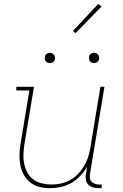

<svg xmlns="http://www.w3.org/2000/svg" viewBox="-20 -972 640 1000"><path d="M241 8Q212 8 185.5 1.5Q159 -5 138 -21.5Q117 -38 104 -61.5Q91 -85 86 -111.5Q81 -138 81.5 -166.5Q82 -195 87 -223L133 -501H65V-520H157L107 -220Q103 -194 102 -168.5Q101 -143 106 -119Q111 -95 122.5 -73.5Q134 -52 153.5 -37.5Q173 -23 197.5 -17Q222 -11 248 -11Q272 -11 296 -16Q320 -21 343 -33Q366 -45 384.5 -64Q403 -83 416.5 -105Q430 -127 438 -151Q446 -175 450 -199L503 -520H524L449 -68Q447 -57 448 -45.5Q449 -34 456.5 -26Q464 -18 474.5 -14.5Q485 -11 497 -11H510L509 8H493Q477 8 463 3.5Q449 -1 439 -11.5Q429 -22 427 -37.5Q425 -53 428 -68L434 -105Q420 -79 398.5 -56.5Q377 -34 351 -19Q325 -4 296.5 2Q268 8 241 8ZM469 -644Q463 -644 457.5 -646Q452 -648 448.5 -653Q445 -658 444 -664Q443 -670 444 -676Q444 -681 446.5 -685Q449 -689 453 -691.5Q457 -694 461 -695.5Q465 -697 470 -697Q476 -697 481.5 -694.5Q487 -692 491 -687Q495 -682 496 -676Q497 -670 496 -664Q495 -659 492.5 -655Q490 -651 486.5 -648.5Q483 -646 478.5 -645Q474 -644 469 -644ZM239 -644Q233 -644 227.5 -646Q222 -648 218.5 -653Q215 -658 214 -664Q213 -670 214 -676Q214 -681 216.5 -685Q219 -689 223 -691.5Q227 -694 231 -695.5Q235 -697 240 -697Q246 -697 251.5 -694.5Q257 -692 261 -687Q265 -682 266 -676Q267 -670 266 -664Q265 -659 262.5 -655Q260 -651 256.5 -648.5Q253 -646 248.5 -645Q244 -644 239 -644ZM373 -799 360 -811 492 -952 509 -938Z"/></svg>

Font: Iosevka Etoile Thin
Style: Italic
Weight: 100
Italic angle: -9°
Designer: Belleve Invis
Foundry: Belleve Invis
Version: Version 22.1.2; ttfautohint (v1.8.4)